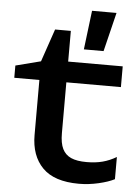

<svg xmlns="http://www.w3.org/2000/svg" viewBox="-57 -863 669 922"><g transform="rotate(5 277.5 -402.5)"><path d="M5 -525 126 -556 180 -714H256V-566H519V-466H256V-221Q256 -173 269.5 -145.5Q283 -118 311 -105.5Q339 -93 386 -93Q429 -93 463 -102Q497 -111 529 -130V-23Q500 -8 452.5 3Q405 14 358 14Q239 14 182.5 -43.5Q126 -101 126 -201V-466H5ZM467 -819 421 -631H326L349 -819Z"/></g></svg>

Font: Unbounded Variable
Style: Regular
Weight: 400
Designer: Luke Prowse, Jean-Baptiste Morizot, Fátima Lázaro, Florian Runge
Foundry: NaN
Version: Version 1.600;FEAKit 1.0